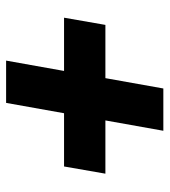

<svg xmlns="http://www.w3.org/2000/svg" viewBox="16 -570 542 613"><g transform="rotate(-90 286.5 -264.0)"><path d="M175 -13 208 -198H38L61 -330H231L264 -515H399L366 -330H536L513 -198H343L310 -13Z"/></g></svg>

Font: Archivo Condensed Black
Style: Italic
Weight: 900
Width: 3
Italic angle: -10°
Designer: Hector Gatti
Foundry: Omnibus-Type
Version: Version 2.001